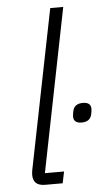

<svg xmlns="http://www.w3.org/2000/svg" viewBox="-53 -775 434 809"><g transform="rotate(-5 163.5 -370.0)"><path d="M281 -248Q247 -248 247 -276Q247 -284 250 -298Q256 -330 293 -330Q327 -330 327 -302Q327 -294 324 -280Q318 -248 281 -248ZM179 0H105Q54 0 54 -46Q54 -55 56 -66L191 -740H246L108 -49H189Z"/></g></svg>

Font: IBM Plex Sans Light
Style: Italic
Weight: 300
Italic angle: -11.31°
Designer: Mike Abbink, Paul van der Laan, Pieter van Rosmalen
Foundry: Bold Monday
Version: Version 3.0